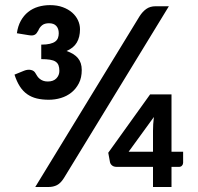

<svg xmlns="http://www.w3.org/2000/svg" viewBox="-20 -748 790 768"><path d="M235.5 -35.5Q222.5 -15 207.8 -7.5Q193 0 173.5 0H121L538 -682.5Q550 -701.5 565.2 -712.2Q580.5 -723 602.5 -723H655.5ZM47.5 -615Q51.5 -643.5 63.2 -664.8Q75 -686 92.5 -700Q110 -714 132.5 -720.8Q155 -727.5 180.5 -727.5Q209 -727.5 231.2 -719.2Q253.5 -711 268.8 -697.5Q284 -684 292 -666.8Q300 -649.5 300 -631Q300 -599.5 287.2 -577.8Q274.5 -556 246 -544Q276 -534 291.5 -515.8Q307 -497.5 307 -468Q307 -437 295.5 -414.8Q284 -392.5 265.5 -377.8Q247 -363 223.5 -356Q200 -349 175.5 -349Q148.5 -349 127 -354.2Q105.5 -359.5 88.8 -371.2Q72 -383 59.5 -402.2Q47 -421.5 38 -449.5L76 -465Q91 -471 103.8 -468.2Q116.5 -465.5 122 -455Q125 -449.5 129 -443.5Q133 -437.5 138.8 -432.8Q144.5 -428 152.5 -425Q160.5 -422 171 -422Q193.5 -422 205.5 -434.5Q217.5 -447 217.5 -464.5Q217.5 -478 214 -487Q210.5 -496 202.2 -501.5Q194 -507 180 -509.2Q166 -511.5 145 -511.5V-569.5Q166 -569.5 179.5 -572.8Q193 -576 200.8 -581.8Q208.5 -587.5 211.8 -596Q215 -604.5 215 -615Q215 -633.5 205.2 -644.2Q195.5 -655 176 -655Q158.5 -655 148.5 -647Q138.5 -639 133 -625.5Q129.5 -619 126.2 -615Q123 -611 118.5 -608.8Q114 -606.5 108 -606.2Q102 -606 93.5 -607.5ZM592 -141V-225Q592 -237 592.8 -251Q593.5 -265 595.5 -280L494.5 -141ZM712.5 -141V-97Q712.5 -90.5 708 -85.5Q703.5 -80.5 696 -80.5H666V0H592V-80.5H447Q435.5 -80.5 428.8 -85.8Q422 -91 420 -99L413 -137L580.5 -370.5H666V-141Z"/></svg>

Font: Lato 2
Style: Bold
Weight: 700
Designer: Lukasz Dziedzic with Adam Twardoch and Botio Nikoltchev
Foundry: tyPoland Lukasz Dziedzic
Version: Version 2.015; 2015-08-06; http://www.latofonts.com/